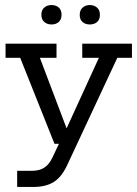

<svg xmlns="http://www.w3.org/2000/svg" viewBox="-20 -570 544 761"><path d="M112 171H48V107H106Q136 107 155.5 94.5Q175 82 188 54L223 -20L243 0H196L60 -341H2V-397H204V-341H138L249 -48L237 -46L372 -341H306V-397H503V-341H445L247 83Q225 131 193.5 151Q162 171 112 171ZM184 -473Q167 -473 155.5 -483Q144 -493 144 -512Q144 -530 155.5 -540Q167 -550 184 -550Q202 -550 213 -540Q224 -530 224 -512Q224 -493 213 -483Q202 -473 184 -473ZM336 -473Q319 -473 307.5 -482.5Q296 -492 296 -511Q296 -530 307.5 -540Q319 -550 336 -550Q353 -550 364.5 -540Q376 -530 376 -511Q376 -492 364.5 -482.5Q353 -473 336 -473Z"/></svg>

Font: Rokkitt SemiBold
Style: Regular
Weight: 400
Version: Version 3.103